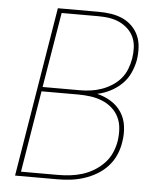

<svg xmlns="http://www.w3.org/2000/svg" viewBox="-53 -781 705 828"><g transform="rotate(5 300.0 -367.5)"><path d="M43 0 164 -735H341Q368 -735 394.5 -731Q421 -727 444.5 -716.5Q468 -706 486 -688Q504 -670 514 -647Q524 -624 525.5 -597Q527 -570 523 -543Q518 -515 505.5 -487Q493 -459 471 -437.5Q449 -416 421.5 -402Q394 -388 365 -382Q398 -374 425.5 -357Q453 -340 470.5 -313.5Q488 -287 492.5 -253Q497 -219 491 -185Q487 -156 475 -128.5Q463 -101 442.5 -78.5Q422 -56 395.5 -40.5Q369 -25 341 -16Q313 -7 284.5 -3.5Q256 0 227 0ZM128 -391H289Q312 -391 335 -394Q358 -397 381.5 -405Q405 -413 426.5 -426.5Q448 -440 464 -458.5Q480 -477 489 -500Q498 -523 502 -546Q506 -570 505 -594Q504 -618 495 -638.5Q486 -659 469.5 -674.5Q453 -690 432.5 -699.5Q412 -709 388.5 -712.5Q365 -716 341 -716H182ZM227 -19Q253 -19 279.5 -22Q306 -25 332 -33Q358 -41 382 -55.5Q406 -70 425.5 -90.5Q445 -111 456 -136.5Q467 -162 471 -188Q475 -215 473 -241.5Q471 -268 460 -290.5Q449 -313 430 -329.5Q411 -346 387 -355.5Q363 -365 337 -368.5Q311 -372 284 -372H125L67 -19Z"/></g></svg>

Font: Iosevka Thin Extended
Style: Italic
Weight: 100
Width: 7
Italic angle: -9°
Monospace: yes
Designer: Belleve Invis
Foundry: Belleve Invis
Version: Version 32.5.0; ttfautohint (v1.8.4)